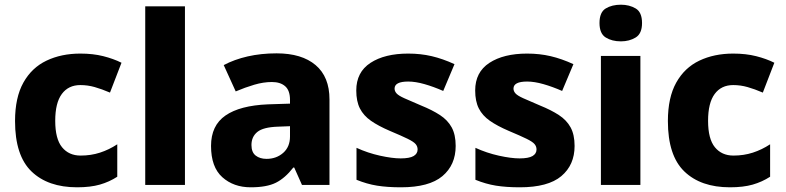

<svg xmlns="http://www.w3.org/2000/svg" viewBox="-20 -787 3344 817"><path d="M308 10Q184 10 114 -57.5Q44 -125 44 -272Q44 -372 79.5 -435.5Q115 -499 178 -529Q241 -559 322 -559Q376 -559 419.5 -548Q463 -537 497 -520L448 -393Q413 -408 383 -416.5Q353 -425 322 -425Q271 -425 243 -387Q215 -349 215 -273Q215 -196 244 -160.5Q273 -125 323 -125Q367 -125 405.5 -137.5Q444 -150 479 -173V-35Q445 -13 405 -1.5Q365 10 308 10Z M767 0H598V-760H767Z M1157 -560Q1264 -560 1323 -510Q1382 -460 1382 -364V0H1265L1232 -74H1228Q1193 -29 1154 -9.5Q1115 10 1047 10Q974 10 926 -33Q878 -76 878 -166Q878 -253 939.5 -295.5Q1001 -338 1120 -343L1214 -346V-362Q1214 -402 1193.5 -420Q1173 -438 1137 -438Q1101 -438 1062 -426.5Q1023 -415 983 -398L932 -510Q977 -534 1034 -547Q1091 -560 1157 -560ZM1163 -248Q1100 -246 1075 -225.5Q1050 -205 1050 -170Q1050 -139 1068 -125Q1086 -111 1114 -111Q1156 -111 1185 -136.5Q1214 -162 1214 -206V-250Z M1919 -166Q1919 -85 1862.5 -37.5Q1806 10 1686 10Q1628 10 1584.5 3Q1541 -4 1497 -22V-158Q1545 -136 1597 -124.5Q1649 -113 1685 -113Q1723 -113 1740 -123Q1757 -133 1757 -151Q1757 -164 1748.5 -174Q1740 -184 1714.5 -196.5Q1689 -209 1639 -230Q1590 -251 1558.5 -273Q1527 -295 1511.5 -325.5Q1496 -356 1496 -402Q1496 -480 1556.5 -519.5Q1617 -559 1717 -559Q1770 -559 1817 -548Q1864 -537 1914 -514L1866 -400Q1825 -418 1786.5 -429Q1748 -440 1717 -440Q1659 -440 1659 -410Q1659 -399 1667.5 -389.5Q1676 -380 1700.5 -369Q1725 -358 1772 -338Q1819 -319 1852 -297.5Q1885 -276 1902 -245Q1919 -214 1919 -166Z M2425 -166Q2425 -85 2368.5 -37.5Q2312 10 2192 10Q2134 10 2090.5 3Q2047 -4 2003 -22V-158Q2051 -136 2103 -124.5Q2155 -113 2191 -113Q2229 -113 2246 -123Q2263 -133 2263 -151Q2263 -164 2254.5 -174Q2246 -184 2220.5 -196.5Q2195 -209 2145 -230Q2096 -251 2064.5 -273Q2033 -295 2017.5 -325.5Q2002 -356 2002 -402Q2002 -480 2062.5 -519.5Q2123 -559 2223 -559Q2276 -559 2323 -548Q2370 -537 2420 -514L2372 -400Q2331 -418 2292.5 -429Q2254 -440 2223 -440Q2165 -440 2165 -410Q2165 -399 2173.5 -389.5Q2182 -380 2206.5 -369Q2231 -358 2278 -338Q2325 -319 2358 -297.5Q2391 -276 2408 -245Q2425 -214 2425 -166Z M2622 -767Q2658 -767 2685 -751Q2712 -735 2712 -689Q2712 -644 2685 -627.5Q2658 -611 2622 -611Q2584 -611 2557.5 -627.5Q2531 -644 2531 -689Q2531 -735 2557.5 -751Q2584 -767 2622 -767ZM2705 -549V0H2537V-549Z M3086 10Q2962 10 2892 -57.5Q2822 -125 2822 -272Q2822 -372 2857.5 -435.5Q2893 -499 2956 -529Q3019 -559 3100 -559Q3154 -559 3197.5 -548Q3241 -537 3275 -520L3226 -393Q3191 -408 3161 -416.5Q3131 -425 3100 -425Q3049 -425 3021 -387Q2993 -349 2993 -273Q2993 -196 3022 -160.5Q3051 -125 3101 -125Q3145 -125 3183.5 -137.5Q3222 -150 3257 -173V-35Q3223 -13 3183 -1.5Q3143 10 3086 10Z"/></svg>

Font: Noto Sans Myanmar ExtraBold
Style: Regular
Weight: 800
Designer: Monotype Design Team
Foundry: Monotype Imaging Inc.
Version: Version 2.107; ttfautohint (v1.8.4.7-5d5b)